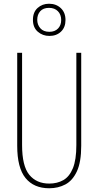

<svg xmlns="http://www.w3.org/2000/svg" viewBox="-20 -996 526 1026"><path d="M414 -217Q414 -130 391 -80.5Q368 -31 329.5 -10.5Q291 10 243 10Q161 10 116.5 -44.5Q72 -99 72 -217V-714H98V-221Q98 -109 136.5 -62Q175 -15 243 -15Q286 -15 318.5 -33.5Q351 -52 369.5 -97Q388 -142 388 -221V-714H414ZM244 -804Q208 -804 182 -826.5Q156 -849 156 -890Q156 -931 181 -953.5Q206 -976 242 -976Q280 -976 305 -952.5Q330 -929 330 -889Q330 -850 306 -827Q282 -804 244 -804ZM244 -826Q273 -826 290 -843.5Q307 -861 307 -889Q307 -918 289.5 -936Q272 -954 242 -954Q211 -954 195 -936Q179 -918 179 -890Q179 -864 195.5 -845Q212 -826 244 -826Z"/></svg>

Font: Noto Sans Gurmukhi ExtraCondensed Thin
Style: Regular
Weight: 100
Width: 2
Designer: Jelle Bosma - Monotype Design Team
Foundry: Monotype Imaging Inc.
Version: Version 2.004; ttfautohint (v1.8.4.7-5d5b)